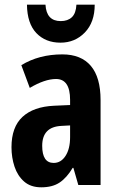

<svg xmlns="http://www.w3.org/2000/svg" viewBox="-20 -789 504 819"><path d="M246 -557Q326 -557 367.5 -508Q409 -459 409 -362V0H314L293 -73H290Q265 -31 234.5 -10.5Q204 10 156 10Q111 10 83 -14.5Q55 -39 42 -78Q29 -117 29 -161Q29 -247 76 -290.5Q123 -334 211 -338L279 -341V-363Q279 -452 219 -452Q171 -452 107 -414L71 -511Q146 -557 246 -557ZM242 -252Q160 -248 160 -167Q160 -94 209 -94Q240 -94 259.5 -124Q279 -154 279 -204V-254ZM384 -769Q384 -694 342 -650.5Q300 -607 238 -607Q174 -607 135 -648Q96 -689 95 -769H174Q178 -699 239 -699Q269 -699 286.5 -715.5Q304 -732 306 -769Z"/></svg>

Font: Noto Sans Armenian ExtraCondensed
Style: Bold
Weight: 700
Width: 2
Designer: Monotype Design Team
Foundry: Monotype Imaging Inc.
Version: Version 2.008; ttfautohint (v1.8.4.7-5d5b)